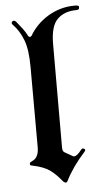

<svg xmlns="http://www.w3.org/2000/svg" viewBox="-52 -730 406 782"><g transform="rotate(-5 150.5 -339.5)"><path d="M25.4 -641.6Q22 -645 22 -648.4Q22 -651.9 24.9 -654.5Q27.8 -657.2 30.8 -657.2Q35.6 -657.2 40.5 -652.3Q51.8 -638.7 63.7 -623Q75.7 -607.4 84 -590.8Q86.4 -585.9 91.1 -585.9Q95.7 -585.9 98.1 -589.8Q126.5 -638.2 176.8 -668Q227.1 -696.8 281.7 -696.8H285.6H286.1H287.1H287.6H288.1H288.6H289.1Q300.3 -695.8 300.8 -691.9V-686.5Q300.8 -678.2 289.1 -678.2Q240.7 -678.2 211.9 -650.4Q182.6 -622.6 182.6 -548.8L182.1 -126Q182.1 -110.4 189.5 -106L224.6 -85.9Q225.6 -85.4 228 -85.4Q240.2 -85.4 258.3 -109.4Q261.7 -114.3 266.1 -114.3Q268.6 -114.3 272 -112.3Q275.4 -110.4 275.4 -107.4Q275.4 -104 271 -99.6Q219.2 -42 192.4 12.7Q189.5 18.1 185.1 18.1Q181.2 18.1 174.8 12.7Q150.4 -18.1 125.5 -36.1Q100.1 -53.7 54.2 -63Q46.4 -64 46.1 -67.1Q45.9 -70.3 45.9 -70.8Q45.9 -76.2 51.3 -78.6Q57.1 -81.1 63 -84.7Q68.8 -88.4 73.5 -95Q78.1 -101.6 80.8 -111.3Q83.5 -121.1 83.5 -134.8L83 -462.9Q83 -534.2 67.9 -573.7Q52.2 -614.7 25.4 -641.6Z"/></g></svg>

Font: UnifrakturMaguntia sl
Style: Regular
Weight: 400
Designer: j. 'mach' wust, based on a font by Peter Wiegel, original typeface by Carl Albert Fahrenwaldt 1901
Version: Version 2010-11-24